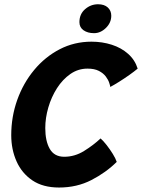

<svg xmlns="http://www.w3.org/2000/svg" viewBox="-20 -854 651 880"><path d="M515 -112Q465.5 -63 399 -28.8Q332.5 5.5 250.5 5.5Q177 5.5 128.5 -27.2Q80 -60 55.8 -114.5Q31.5 -169 31.5 -234.5Q31.5 -319 59 -396Q86.5 -473 136.5 -533.2Q186.5 -593.5 253.5 -628.2Q320.5 -663 399.5 -663Q448.5 -663 492.2 -649Q536 -635 567.2 -607.2Q598.5 -579.5 611 -539.5Q595.5 -526.5 572.5 -510.2Q549.5 -494 526 -479.2Q502.5 -464.5 485.5 -455.5Q485 -461 480.5 -474.8Q476 -488.5 464.8 -503.5Q453.5 -518.5 433.2 -529Q413 -539.5 381 -539.5Q338 -539.5 302.5 -514.8Q267 -490 241.2 -449.8Q215.5 -409.5 201.5 -361.5Q187.5 -313.5 187.5 -267Q187.5 -207.5 208.2 -171.5Q229 -135.5 274.5 -135.5Q322.5 -135.5 365.2 -162Q408 -188.5 441 -219.5Q453.5 -208.5 468.8 -189Q484 -169.5 497 -148.5Q510 -127.5 515 -112ZM429.5 -834.5Q458 -834.5 474 -819.8Q490 -805 490 -782Q490 -750 465.5 -726Q441 -702 411 -702Q382 -702 363 -715.2Q344 -728.5 344 -752.5Q344 -789.5 370 -812Q396 -834.5 429.5 -834.5Z"/></svg>

Font: Grandstander SemiBold
Style: Italic
Weight: 600
Italic angle: -15°
Designer: Tyler Finck
Foundry: Etcetera Type Co
Version: Version 1.200; ttfautohint (v1.8.3)